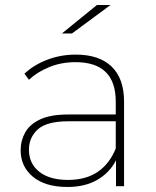

<svg xmlns="http://www.w3.org/2000/svg" viewBox="-20 -740 618 763"><path d="M441 0V-103Q416 -54 367 -25.5Q318 3 248 3Q160 3 111 -37.5Q62 -78 62 -143Q62 -181 80 -213.5Q98 -246 139.5 -265.5Q181 -285 251 -285H440V-336Q440 -493 280 -493Q224 -493 176 -473.5Q128 -454 95 -423L77 -447Q114 -482 167.5 -502.5Q221 -523 281 -523Q374 -523 423.5 -475.5Q473 -428 473 -336V0ZM440 -150V-258H251Q166 -258 130.5 -226Q95 -194 95 -145Q95 -90 136 -57.5Q177 -25 250 -25Q322 -25 369 -57.5Q416 -90 440 -150ZM226 -607 365 -720H419L266 -607Z"/></svg>

Font: Montserrat ExtraLight
Style: Regular
Weight: 200
Designer: Julieta Ulanovsky
Foundry: Julieta Ulanovsky
Version: Version 9.000; ttfautohint (v1.8.4.7-5d5b)